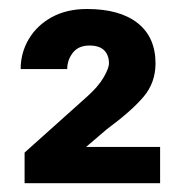

<svg xmlns="http://www.w3.org/2000/svg" viewBox="-20 -737 414 431"><path d="M339.4 -407.2V-325.7H35.2V-394.5L174.8 -519.5Q200.7 -542.5 212.6 -563.2Q224.6 -584 224.6 -594.7Q224.6 -613.3 213.9 -624Q203.1 -634.8 180.7 -634.8Q156.2 -634.8 143.6 -618.7Q130.9 -602.5 130.9 -582H26.4Q26.4 -618.7 44.7 -649.4Q63 -680.2 96.4 -698.5Q129.9 -716.8 175.3 -716.8Q249 -716.8 289.1 -685.1Q329.1 -653.3 329.1 -594.7Q329.1 -551.8 302.7 -520.3Q276.4 -488.8 219.7 -446.8L173.3 -407.2Z"/></svg>

Font: Vazirmatn RD ExtraBold
Style: Regular
Weight: 800
Designer: Saber Rastikerdar
Foundry: Saber Rastikerdar
Version: Version 32.102